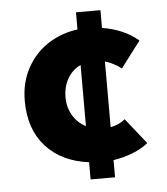

<svg xmlns="http://www.w3.org/2000/svg" viewBox="-46 -547 571 657"><g transform="rotate(-5 239.5 -219.0)"><path d="M443 -39Q421 -21 389 -8.5Q357 4 323 9V68H239V9Q145 -3 91.5 -62.5Q38 -122 38 -219Q38 -283 65.5 -332.5Q93 -382 138.5 -411Q184 -440 239 -447V-506H323V-445Q398 -433 447 -391L379 -301Q352 -321 323 -330V-104Q353 -110 373 -127ZM239 -115V-325Q211 -312 194.5 -284Q178 -256 178 -219Q178 -185 194 -157.5Q210 -130 239 -115Z"/></g></svg>

Font: Josefin Sans
Style: Bold
Weight: 700
Designer: Santiago Orozco
Foundry: Typemade
Version: Version 2.000